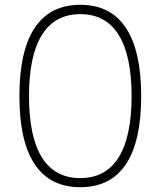

<svg xmlns="http://www.w3.org/2000/svg" viewBox="-20 -770 670 801"><path d="M315 11Q189 11 125 -84.5Q61 -180 61 -369Q61 -558 125 -654Q189 -750 315 -750Q441 -750 505 -654Q569 -558 569 -369Q569 -180 505 -84.5Q441 11 315 11ZM315 -27Q421 -27 475 -113.5Q529 -200 529 -369Q529 -538 475 -624.5Q421 -711 315 -711Q209 -711 155 -624.5Q101 -538 101 -369Q101 -199 155 -113Q209 -27 315 -27Z"/></svg>

Font: Encode Sans Normal
Style: Thin
Weight: 100
Designer: Pablo Impallari, Andres Torresi
Foundry: Pablo Impallari, Andres Torresi
Version: Version 1.000; ttfautohint (v1.00) -l 8 -r 50 -G 200 -x 14 -